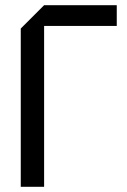

<svg xmlns="http://www.w3.org/2000/svg" viewBox="-20 -720 490 740"><path d="M60 0V-610L150 -700H430V-620H150V0Z"/></svg>

Font: Tektur
Style: Regular
Weight: 400
Designer: Adam Jagosz
Foundry: Adam Jagosz
Version: Version 1.005;gftools[0.9.30]